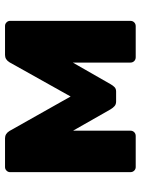

<svg xmlns="http://www.w3.org/2000/svg" viewBox="82 -642 560 764"><g transform="rotate(-90 362.0 -260.0)"><path d="M79 0Q71 0 65 -6Q59 -12 59 -21V-500Q59 -508 65 -514Q71 -520 79 -520H194Q212 -520 223 -502L360 -259L496 -502Q507 -520 525 -520H641Q649 -520 655 -514Q661 -508 661 -500V-21Q661 -12 655 -6Q649 0 640 0H516Q507 0 501 -6Q495 -12 495 -21V-347L544 -336L409 -100Q404 -91 397.5 -84.5Q391 -78 380 -78H340Q329 -78 322 -84Q315 -90 309 -100L178 -330L224 -340V-21Q224 -12 218 -6Q212 0 203 0Z"/></g></svg>

Font: Rubik Light
Style: Bold
Weight: 700
Version: Version 2.104